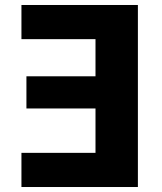

<svg xmlns="http://www.w3.org/2000/svg" viewBox="-20 -750 649 770"><path d="M363 -593H66V-730H533V0H66V-137H363V-315H86V-444H363Z"/></svg>

Font: M PLUS 1p ExtraBold
Style: Regular
Weight: 800
Version: Version 1.062